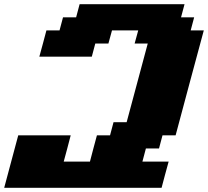

<svg xmlns="http://www.w3.org/2000/svg" viewBox="-20 -895 991 915"><path d="M0 0H750Q755.4 -21 766.6 -62.5Q777.8 -104 783.7 -125H658.7L675.3 -187.5H737.8L754.4 -250H816.9Q838.9 -333.5 883.8 -500Q928.7 -666.5 951.2 -750H888.7L905.3 -812.5H842.8L859.4 -875H359.4L342.8 -812.5H280.3L263.7 -750H201.2Q195.8 -729.5 184.6 -687.7Q173.3 -646 167.5 -625H417.5L434.1 -687.5H496.6L513.7 -750H638.7L621.6 -687.5H684.1Q667 -625 633.8 -500Q600.6 -375 583.5 -312.5H521L504.4 -250H441.9Q436 -229 425 -187.3Q414.1 -145.5 408.7 -125H283.7Q289.6 -145.5 300.5 -187.3Q311.5 -229 316.9 -250H66.9Q55.7 -208 33.4 -125Q11.2 -42 0 0Z"/></svg>

Font: Faithful 32x
Style: BoldOblique
Weight: 400
Foundry: Faithful Resource Pack
Version: Version 1.0; January 27, 2023